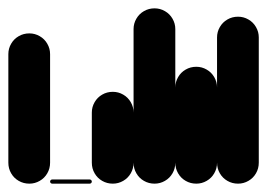

<svg xmlns="http://www.w3.org/2000/svg" viewBox="-20 -440 640 460"><path d="M0 -50.3H100V-310.3H0ZM50.3 -100Q36.3 -100 24.8 -93.3Q13.3 -86.7 6.7 -75.2Q0 -63.7 0 -50.3Q0 -36.3 6.7 -24.8Q13.3 -13.3 24.8 -6.7Q36.3 0 50.3 0Q63.7 0 75.2 -6.7Q86.7 -13.3 93.3 -24.8Q100 -36.3 100 -50.3Q100 -63.7 93.3 -75.2Q86.7 -86.7 75.2 -93.3Q63.7 -100 50.3 -100ZM50.3 -360Q36.3 -360 24.8 -353.3Q13.3 -346.7 6.7 -335.2Q0 -323.7 0 -310.3Q0 -296.3 6.7 -284.8Q13.3 -273.3 24.8 -266.7Q36.3 -260 50.3 -260Q63.7 -260 75.2 -266.7Q86.7 -273.3 93.3 -284.8Q100 -296.3 100 -310.3Q100 -323.7 93.3 -335.2Q86.7 -346.7 75.2 -353.3Q63.7 -360 50.3 -360Z M105 -10Q103 -10 101.5 -8.5Q100 -7 100 -5Q100 -3 101.5 -1.5Q103 0 105 0H195Q197 0 198.5 -1.5Q200 -3 200 -5Q200 -7 198.5 -8.5Q197 -10 195 -10Z M200 -50.3H300V-170.3H200ZM250.3 -100Q236.3 -100 224.8 -93.3Q213.3 -86.7 206.7 -75.2Q200 -63.7 200 -50.3Q200 -36.3 206.7 -24.8Q213.3 -13.3 224.8 -6.7Q236.3 0 250.3 0Q263.7 0 275.2 -6.7Q286.7 -13.3 293.3 -24.8Q300 -36.3 300 -50.3Q300 -63.7 293.3 -75.2Q286.7 -86.7 275.2 -93.3Q263.7 -100 250.3 -100ZM250.3 -220Q236.3 -220 224.8 -213.3Q213.3 -206.7 206.7 -195.2Q200 -183.7 200 -170.3Q200 -156.3 206.7 -144.8Q213.3 -133.3 224.8 -126.7Q236.3 -120 250.3 -120Q263.7 -120 275.2 -126.7Q286.7 -133.3 293.3 -144.8Q300 -156.3 300 -170.3Q300 -183.7 293.3 -195.2Q286.7 -206.7 275.2 -213.3Q263.7 -220 250.3 -220Z M300 -50.3H400V-370.3H300ZM350.3 -100Q336.3 -100 324.8 -93.3Q313.3 -86.7 306.7 -75.2Q300 -63.7 300 -50.3Q300 -36.3 306.7 -24.8Q313.3 -13.3 324.8 -6.7Q336.3 0 350.3 0Q363.7 0 375.2 -6.7Q386.7 -13.3 393.3 -24.8Q400 -36.3 400 -50.3Q400 -63.7 393.3 -75.2Q386.7 -86.7 375.2 -93.3Q363.7 -100 350.3 -100ZM350.3 -420Q336.3 -420 324.8 -413.3Q313.3 -406.7 306.7 -395.2Q300 -383.7 300 -370.3Q300 -356.3 306.7 -344.8Q313.3 -333.3 324.8 -326.7Q336.3 -320 350.3 -320Q363.7 -320 375.2 -326.7Q386.7 -333.3 393.3 -344.8Q400 -356.3 400 -370.3Q400 -383.7 393.3 -395.2Q386.7 -406.7 375.2 -413.3Q363.7 -420 350.3 -420Z M400 -50.3H500V-230.3H400ZM450.3 -100Q436.3 -100 424.8 -93.3Q413.3 -86.7 406.7 -75.2Q400 -63.7 400 -50.3Q400 -36.3 406.7 -24.8Q413.3 -13.3 424.8 -6.7Q436.3 0 450.3 0Q463.7 0 475.2 -6.7Q486.7 -13.3 493.3 -24.8Q500 -36.3 500 -50.3Q500 -63.7 493.3 -75.2Q486.7 -86.7 475.2 -93.3Q463.7 -100 450.3 -100ZM450.3 -280Q436.3 -280 424.8 -273.3Q413.3 -266.7 406.7 -255.2Q400 -243.7 400 -230.3Q400 -216.3 406.7 -204.8Q413.3 -193.3 424.8 -186.7Q436.3 -180 450.3 -180Q463.7 -180 475.2 -186.7Q486.7 -193.3 493.3 -204.8Q500 -216.3 500 -230.3Q500 -243.7 493.3 -255.2Q486.7 -266.7 475.2 -273.3Q463.7 -280 450.3 -280Z M500 -50.3H600V-350.3H500ZM550.3 -100Q536.3 -100 524.8 -93.3Q513.3 -86.7 506.7 -75.2Q500 -63.7 500 -50.3Q500 -36.3 506.7 -24.8Q513.3 -13.3 524.8 -6.7Q536.3 0 550.3 0Q563.7 0 575.2 -6.7Q586.7 -13.3 593.3 -24.8Q600 -36.3 600 -50.3Q600 -63.7 593.3 -75.2Q586.7 -86.7 575.2 -93.3Q563.7 -100 550.3 -100ZM550.3 -400Q536.3 -400 524.8 -393.3Q513.3 -386.7 506.7 -375.2Q500 -363.7 500 -350.3Q500 -336.3 506.7 -324.8Q513.3 -313.3 524.8 -306.7Q536.3 -300 550.3 -300Q563.7 -300 575.2 -306.7Q586.7 -313.3 593.3 -324.8Q600 -336.3 600 -350.3Q600 -363.7 593.3 -375.2Q586.7 -386.7 575.2 -393.3Q563.7 -400 550.3 -400Z"/></svg>

Font: Wavefont Thin
Style: Regular
Weight: 100
Monospace: yes
Version: Version 3.005;gftools[0.9.33]